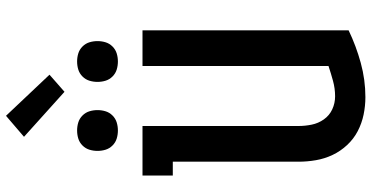

<svg xmlns="http://www.w3.org/2000/svg" viewBox="-319 -911 1238 640"><g transform="rotate(-90 300.0 -591.0)"><path d="M296 8Q267 8 238 2Q209 -4 183 -17.5Q157 -31 136.5 -53Q116 -75 103.5 -101.5Q91 -128 86 -157Q81 -186 81 -215V-634H35V-735H200V-215Q200 -193 204.5 -171Q209 -149 222 -130.5Q235 -112 255.5 -102.5Q276 -93 299 -93Q325 -93 350.5 -100Q376 -107 400 -115V-735H519V-48Q467 -23 410.5 -7.5Q354 8 296 8ZM415 -817Q401 -817 388 -821Q375 -825 365 -835Q355 -845 351 -858Q347 -871 347 -885Q347 -899 351 -912Q355 -925 365 -935Q375 -945 388 -949Q401 -953 415 -953Q429 -953 442 -949Q455 -945 465 -935Q475 -925 479 -912Q483 -899 483 -885Q483 -871 479 -858Q475 -845 465 -835Q455 -825 442 -821Q429 -817 415 -817ZM185 -817Q171 -817 158 -821Q145 -825 135 -835Q125 -845 121 -858Q117 -871 117 -885Q117 -899 121 -912Q125 -925 135 -935Q145 -945 158 -949Q171 -953 185 -953Q199 -953 212 -949Q225 -945 235 -935Q245 -925 249 -912Q253 -899 253 -885Q253 -871 249 -858Q245 -845 235 -835Q225 -825 212 -821Q199 -817 185 -817ZM314 -995 164 -1130 234 -1190 371 -1045Z"/></g></svg>

Font: Iosevka Book
Style: Bold
Weight: 700
Designer: Belleve Invis
Foundry: Belleve Invis
Version: Version 28.0.7; ttfautohint (v1.8.3)